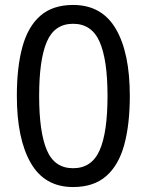

<svg xmlns="http://www.w3.org/2000/svg" viewBox="-20 -745 591 775"><path d="M275 10Q160 10 104 -87.5Q48 -185 48 -358Q48 -474 70.5 -556Q93 -638 143 -681.5Q193 -725 275 -725Q391 -725 447.5 -628.5Q504 -532 504 -358Q504 -243 481.5 -160.5Q459 -78 408.5 -34Q358 10 275 10ZM275 -66Q350 -66 382 -138Q414 -210 414 -358Q414 -504 382 -576.5Q350 -649 275 -649Q200 -649 169 -576.5Q138 -504 138 -358Q138 -212 169 -139Q200 -66 275 -66Z"/></svg>

Font: hexkorean15
Style: Book
Weight: 400
Designer: Jelle Bosma - Monotype Design Team
Foundry: Monotype Imaging Inc.
Version: Version 2.003